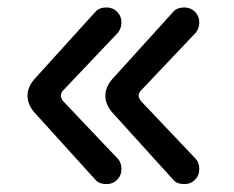

<svg xmlns="http://www.w3.org/2000/svg" viewBox="-20 -499 611 501"><path d="M229.5 -29.3 69.3 -206.1Q51.8 -226.6 51.8 -249Q51.8 -271.5 69.3 -292L229.5 -468.8Q239.3 -479.5 257.8 -479.5Q274.4 -479.5 285.6 -468.3Q296.9 -457 296.9 -440.4Q296.9 -425.8 288.1 -414.1L144.5 -262.7Q138.7 -256.8 138.7 -249Q138.7 -243.2 144.5 -235.4L288.1 -84Q296.9 -74.2 296.9 -57.6Q296.9 -41 285.6 -29.8Q274.4 -18.6 257.8 -18.6Q239.3 -18.6 229.5 -29.3ZM432.6 -29.3 272.5 -206.1Q254.9 -226.6 254.9 -249Q254.9 -271.5 272.5 -292L432.6 -468.8Q442.4 -479.5 460.9 -479.5Q477.5 -479.5 488.8 -468.3Q500 -457 500 -440.4Q500 -425.8 491.2 -414.1L347.7 -262.7Q341.8 -256.8 341.8 -249Q341.8 -243.2 347.7 -235.4L491.2 -84Q500 -74.2 500 -57.6Q500 -41 488.8 -29.8Q477.5 -18.6 460.9 -18.6Q442.4 -18.6 432.6 -29.3Z"/></svg>

Font: KTXP_ComRound
Style: Medium
Weight: 500
Version: Version 1.01;May 16, 2022;FontCreator 13.0.0.2683 64-bit